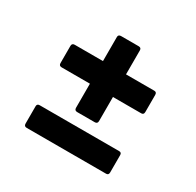

<svg xmlns="http://www.w3.org/2000/svg" viewBox="-120 -686 812 794"><g transform="rotate(30 286.0 -289.0)"><path d="M244 -188Q231 -188 231 -201V-316H96Q83 -316 83 -329V-411Q83 -424 96 -424H231V-539Q231 -551 244 -551H328Q341 -551 341 -539V-424H476Q488 -424 488 -411V-329Q488 -316 476 -316H341V-201Q341 -188 328 -188ZM96 -27Q83 -27 83 -40V-123Q83 -135 96 -135H475Q487 -135 487 -123V-40Q487 -27 475 -27Z"/></g></svg>

Font: Sofia Sans Semi Condensed ExtraBold
Style: Regular
Weight: 800
Designer: Botio Nikoltchev, Ani Petrova
Foundry: lettersoup
Version: Version 4.100